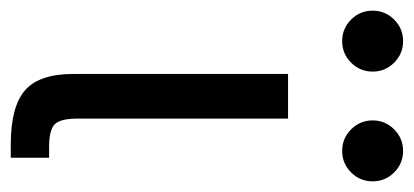

<svg xmlns="http://www.w3.org/2000/svg" viewBox="-282 -543 769 357"><g transform="rotate(90 102.5 -364.5)"><path d="M193.4 0Q122.1 0 91.8 -26.6Q61.5 -53.2 61.5 -116.2V-515.6H144.5V-125Q144.5 -92.3 155 -81.8Q165.5 -71.3 197.3 -71.3H217.3V0ZM0.5 -616.2Q-22.9 -616.2 -39.6 -632.8Q-56.2 -649.4 -56.2 -672.9Q-56.2 -696.3 -39.6 -712.9Q-22.9 -729.5 0.5 -729.5Q23.9 -729.5 40.5 -712.9Q57.1 -696.3 57.1 -672.9Q57.1 -649.4 40.5 -632.8Q23.9 -616.2 0.5 -616.2ZM204.6 -616.2Q181.2 -616.2 164.6 -632.8Q147.9 -649.4 147.9 -672.9Q147.9 -696.3 164.6 -712.9Q181.2 -729.5 204.6 -729.5Q228 -729.5 244.6 -712.9Q261.2 -696.3 261.2 -672.9Q261.2 -649.4 244.6 -632.8Q228 -616.2 204.6 -616.2Z"/></g></svg>

Font: Inter Display
Style: Regular
Weight: 400
Designer: Rasmus Andersson
Foundry: rsms
Version: Version 4.001;git-9221beed3